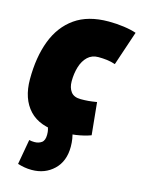

<svg xmlns="http://www.w3.org/2000/svg" viewBox="-118 -628 677 917"><g transform="rotate(15 220.5 -170.0)"><path d="M216 10Q114 10 62.5 -45Q11 -100 11 -197Q11 -306 42 -387.5Q73 -469 137.5 -514.5Q202 -560 304 -560Q342 -560 378.5 -555Q415 -550 441 -541L384 -371Q363 -378 342.5 -380.5Q322 -383 300 -383Q268 -383 247 -363Q226 -343 216 -310Q206 -277 206 -239Q206 -207 221 -187Q236 -167 270 -167Q290 -167 307.5 -168.5Q325 -170 349 -174L365 -14Q333 -2 292 4Q251 10 216 10ZM61 209 83 85Q95 88 109 88Q130 88 144.5 77.5Q159 67 159 39Q159 24 156.5 14Q154 4 150 -8L271 -9Q277 7 280 26Q283 45 283 65Q283 137 239.5 178.5Q196 220 131 220Q111 220 94.5 217Q78 214 61 209Z"/></g></svg>

Font: Georama Semi Condensed Black
Style: Italic
Weight: 900
Width: 4
Italic angle: -9°
Designer: Jean-Baptiste Levee
Foundry: Production Type
Version: Version 1.000